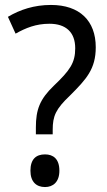

<svg xmlns="http://www.w3.org/2000/svg" viewBox="-20 -744 431 776"><path d="M125 -229V-201H193V-219C193 -275 205 -303 263 -358C329 -424 367 -465 367 -553C367 -660 302 -724 186 -724C118 -724 61 -705 12 -676L43 -608C84 -631 125 -648 180 -648C247 -648 284 -613 284 -549C284 -490 263 -460 197 -397C141 -343 125 -301 125 -229ZM103 -54C103 -9 127 12 162 12C194 12 220 -8 220 -54C220 -102 195 -120 162 -120C126 -120 103 -101 103 -54Z"/></svg>

Font: Noto Sans Lao SemiCondensed
Style: Regular
Weight: 400
Width: 4
Designer: Monotype Design Team
Foundry: Monotype Imaging Inc.
Version: Version 2.004